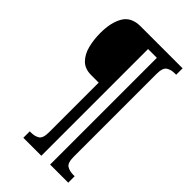

<svg xmlns="http://www.w3.org/2000/svg" viewBox="-261 -842 1034 1034"><g transform="rotate(45 256.0 -324.5)"><path d="M138 111V62H148Q176 62 195.5 50Q215 38 215 -9V-386H158Q110 -386 82.5 -413.5Q55 -441 43.5 -485.5Q32 -530 32 -582Q32 -662 61 -711Q90 -760 160 -760H480V-711H469Q441 -711 421.5 -698.5Q402 -686 402 -639V-9Q402 38 421.5 50Q441 62 469 62H480V111H342V-702H275V111Z"/></g></svg>

Font: Noto Serif Thai ExtraCondensed
Style: Bold
Weight: 700
Width: 2
Designer: Monotype Design Team
Foundry: Monotype Imaging Inc.
Version: Version 2.002; ttfautohint (v1.8.4.7-5d5b)